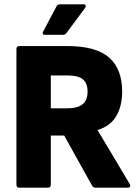

<svg xmlns="http://www.w3.org/2000/svg" viewBox="-20 -868 637 888"><path d="M69 0Q56 0 56 -14V-641Q56 -655 69 -655H290Q425 -655 485 -601.5Q545 -548 545 -445Q545 -378 518 -331.5Q491 -285 432 -267V-265L580 -17Q584 -10 581.5 -5Q579 0 571 0H422Q411 0 406 -9L277 -241H215V-14Q215 0 203 0ZM215 -367H290Q338 -367 361.5 -385.5Q385 -404 385 -444Q385 -483 363.5 -501Q342 -519 293 -519H215ZM186 -707Q180 -707 178 -711.5Q176 -716 179 -721L241 -838Q246 -848 257 -848H368Q374 -848 376 -843Q378 -838 374 -832L288 -716Q282 -707 271 -707Z"/></svg>

Font: Sofia Sans Semi Condensed Black
Style: Regular
Weight: 900
Designer: Botio Nikoltchev, Ani Petrova
Foundry: lettersoup
Version: Version 4.100; ttfautohint (v1.8.4.7-5d5b)